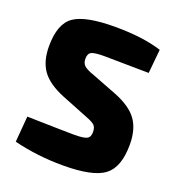

<svg xmlns="http://www.w3.org/2000/svg" viewBox="-130 -809 857 928"><g transform="rotate(20 298.5 -345.0)"><path d="M323 -246 185 -301Q104 -334 70 -381.5Q36 -429 36 -506Q36 -622 95 -662.5Q154 -703 305 -703Q450 -703 545 -672L533 -549Q356 -552 303 -552Q255 -552 238.5 -544Q222 -536 222 -509Q222 -486 236 -473.5Q250 -461 288 -448L415 -399Q498 -366 532 -318Q566 -270 566 -192Q566 -75 507.5 -31Q449 13 296 13Q164 13 43 -17L54 -150Q259 -145 295 -145Q345 -145 361.5 -153.5Q378 -162 378 -188Q378 -212 366.5 -223Q355 -234 323 -246Z"/></g></svg>

Font: Exo 2.0 Extra Bold
Style: Regular
Weight: 800
Designer: Natanael Gama
Version: Version 1.001;PS 001.001;hotconv 1.0.70;makeotf.lib2.5.58329